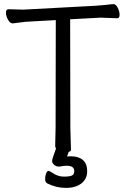

<svg xmlns="http://www.w3.org/2000/svg" viewBox="-20 -730 617 936"><path d="M253 -7Q249 -12 249 -18L251 -107L252 -632L126 -625Q101 -624 77.5 -620.5Q54 -617 43 -616H42Q29 -616 19 -634Q9 -652 9 -668.5Q9 -685 22 -685L93 -683L447 -702Q470 -704 494 -706Q518 -708 530 -710H533Q545 -710 554 -692Q563 -674 563 -657.5Q563 -641 551 -641L471 -644L322 -636L323 -106L326 0Q326 8 315 10L307 33Q312 32 317 32Q322 32 327 32Q363 32 384 50Q405 68 405 105Q405 142 377 164Q349 186 301.5 186Q254 186 210 164Q200 158 200 142.5Q200 127 205 115Q210 103 215.5 103Q221 103 233 111Q261 131 290.5 131Q320 131 331 125.5Q342 120 342 104Q342 78 305 78Q291 78 271 82H266Q253 82 243.5 73Q234 64 234 55.5Q234 47 239.5 32.5Q245 18 251 0Z"/></svg>

Font: QiushuiShotai
Style: Regular
Weight: 600
Designer: Fontworks Inc.
Foundry: Fontworks Inc.
Version: Version 1.250